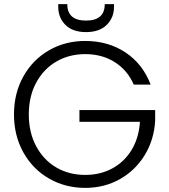

<svg xmlns="http://www.w3.org/2000/svg" viewBox="-20 -906 822 933"><path d="M534 -873Q534 -820 498.5 -785Q463 -750 398 -750Q333 -750 298 -785Q263 -820 263 -873V-886H307Q307 -806 398 -806Q489 -806 489 -886H534ZM630 -495Q600 -564 538.5 -603.5Q477 -643 394 -643Q316 -643 254 -607Q192 -571 156 -504.5Q120 -438 120 -350Q120 -262 156 -195Q192 -128 254 -92Q316 -56 394 -56Q467 -56 525.5 -87.5Q584 -119 619.5 -177.5Q655 -236 660 -314H366V-371H734V-320Q729 -228 684 -153.5Q639 -79 563.5 -36Q488 7 394 7Q297 7 218 -38.5Q139 -84 93.5 -165.5Q48 -247 48 -350Q48 -453 93.5 -534.5Q139 -616 218 -661.5Q297 -707 394 -707Q506 -707 590 -651Q674 -595 712 -495Z"/></svg>

Font: Fz Poppins Light
Style: Regular
Weight: 300
Designer: Ninad Kale (Devanagari), Jonny Pinhorn (Latin)
Foundry: Indian Type Foundry
Version: Vit hóa bi Vntype.Com & FontZin.Com